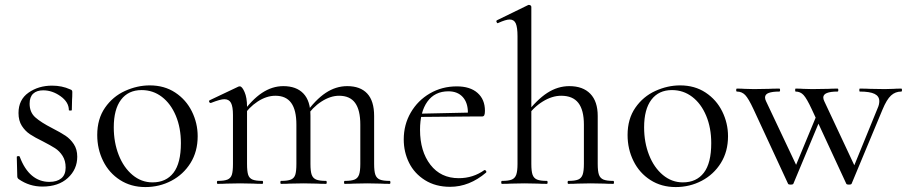

<svg xmlns="http://www.w3.org/2000/svg" viewBox="-20 -745 3677 778"><path d="M191 -226Q226 -208 245.5 -195Q265 -182 279 -161Q293 -140 293 -110Q293 -59 255 -24Q217 11 152 11Q99 11 56 -19Q50 -23 50 -31L48 -109Q48 -112 53.5 -112.5Q59 -113 60 -110Q79 -59 109.5 -33.5Q140 -8 180 -8Q211 -8 228.5 -22.5Q246 -37 246 -66Q246 -94 233.5 -113.5Q221 -133 203 -144.5Q185 -156 154 -172Q121 -188 101.5 -201Q82 -214 68.5 -235Q55 -256 55 -287Q55 -341 95.5 -369.5Q136 -398 191 -398Q231 -398 264 -383Q270 -381 271.5 -378.5Q273 -376 273 -372Q273 -352 272 -341L271 -299Q271 -297 265 -297Q259 -297 259 -299Q259 -331 225.5 -355Q192 -379 155 -379Q129 -379 114.5 -365.5Q100 -352 100 -325Q100 -290 123 -269.5Q146 -249 191 -226Z M374 -198Q374 -263 405.5 -308.5Q437 -354 486.5 -376.5Q536 -399 587 -399Q646 -399 690 -370Q734 -341 757.5 -293.5Q781 -246 781 -193Q781 -131 752 -84.5Q723 -38 674.5 -12.5Q626 13 569 13Q511 13 466.5 -15.5Q422 -44 398 -92.5Q374 -141 374 -198ZM713 -165Q713 -227 692.5 -276Q672 -325 636 -352.5Q600 -380 554 -380Q500 -380 470.5 -341Q441 -302 441 -229Q441 -168 461 -117Q481 -66 517 -36Q553 -6 598 -6Q653 -6 683 -45Q713 -84 713 -165Z M1377 -12Q1404 -12 1417 -17.5Q1430 -23 1435 -37.5Q1440 -52 1440 -81V-240Q1440 -299 1419 -328Q1398 -357 1354 -357Q1319 -357 1282.5 -333.5Q1246 -310 1220 -270L1216 -282Q1258 -341 1299.5 -368.5Q1341 -396 1387 -396Q1440 -396 1468 -366Q1496 -336 1496 -275V-81Q1496 -51 1501 -37Q1506 -23 1519 -17.5Q1532 -12 1559 -12Q1562 -12 1562 -6Q1562 0 1559 0Q1536 0 1522 -1L1468 -2L1414 -1Q1400 0 1377 0Q1374 0 1374 -6Q1374 -12 1377 -12ZM1119 -12Q1146 -12 1159 -17.5Q1172 -23 1176.5 -37Q1181 -51 1181 -81V-240Q1181 -299 1160 -328Q1139 -357 1096 -357Q1060 -357 1024 -333.5Q988 -310 962 -270L958 -282Q1000 -341 1041.5 -368.5Q1083 -396 1128 -396Q1181 -396 1209.5 -366Q1238 -336 1238 -277V-81Q1238 -51 1243 -37Q1248 -23 1261 -17.5Q1274 -12 1301 -12Q1304 -12 1304 -6Q1304 0 1301 0Q1278 0 1264 -1L1210 -2L1155 -1Q1142 0 1119 0Q1116 0 1116 -6Q1116 -12 1119 -12ZM862 -12Q889 -12 902 -17.5Q915 -23 919.5 -37Q924 -51 924 -81V-279Q924 -313 916 -328Q908 -343 889 -343Q873 -343 835 -328H833Q829 -328 827.5 -332.5Q826 -337 830 -339L946 -394Q948 -395 952 -395Q961 -395 971 -372Q981 -349 981 -313V-81Q981 -51 985.5 -37Q990 -23 1003 -17.5Q1016 -12 1043 -12Q1046 -12 1046 -6Q1046 0 1043 0Q1020 0 1007 -1L953 -2L898 -1Q885 0 862 0Q859 0 859 -6Q859 -12 862 -12Z M1616 -180Q1616 -240 1644.5 -289Q1673 -338 1722 -366.5Q1771 -395 1831 -395Q1885 -395 1915 -368.5Q1945 -342 1945 -296Q1945 -284 1942.5 -278.5Q1940 -273 1933 -273H1875L1876 -288Q1876 -329 1855 -352Q1834 -375 1797 -375Q1742 -375 1712 -333.5Q1682 -292 1682 -219Q1682 -132 1724 -77.5Q1766 -23 1839 -23Q1897 -23 1943 -56H1944Q1947 -56 1949.5 -52.5Q1952 -49 1950 -46Q1882 12 1804 12Q1745 12 1702 -15Q1659 -42 1637.5 -85.5Q1616 -129 1616 -180ZM1663 -284 1891 -289V-273L1664 -271Z M2014 -12Q2041 -12 2054 -17.5Q2067 -23 2072 -37.5Q2077 -52 2077 -81V-598Q2077 -634 2070 -650Q2063 -666 2045 -666Q2030 -666 1999 -652L1997 -651Q1994 -651 1992 -656Q1990 -661 1994 -663L2121 -725H2124Q2128 -725 2130.5 -722.5Q2133 -720 2133 -717V-81Q2133 -51 2138 -37Q2143 -23 2156 -17.5Q2169 -12 2196 -12Q2199 -12 2199 -6Q2199 0 2196 0Q2173 0 2159 -1L2105 -2L2051 -1Q2037 0 2014 0Q2011 0 2011 -6Q2011 -12 2014 -12ZM2283 -12Q2310 -12 2323 -17.5Q2336 -23 2341 -37.5Q2346 -52 2346 -81V-240Q2346 -299 2323.5 -328Q2301 -357 2254 -357Q2217 -357 2179 -333.5Q2141 -310 2114 -270L2110 -282Q2155 -341 2197.5 -368.5Q2240 -396 2287 -396Q2342 -396 2372 -365Q2402 -334 2402 -275V-81Q2402 -51 2407 -37Q2412 -23 2425 -17.5Q2438 -12 2465 -12Q2468 -12 2468 -6Q2468 0 2465 0Q2442 0 2428 -1L2374 -2L2320 -1Q2306 0 2283 0Q2280 0 2280 -6Q2280 -12 2283 -12Z M2523 -198Q2523 -263 2554.5 -308.5Q2586 -354 2635.5 -376.5Q2685 -399 2736 -399Q2795 -399 2839 -370Q2883 -341 2906.5 -293.5Q2930 -246 2930 -193Q2930 -131 2901 -84.5Q2872 -38 2823.5 -12.5Q2775 13 2718 13Q2660 13 2615.5 -15.5Q2571 -44 2547 -92.5Q2523 -141 2523 -198ZM2862 -165Q2862 -227 2841.5 -276Q2821 -325 2785 -352.5Q2749 -380 2703 -380Q2649 -380 2619.5 -341Q2590 -302 2590 -229Q2590 -168 2610 -117Q2630 -66 2666 -36Q2702 -6 2747 -6Q2802 -6 2832 -45Q2862 -84 2862 -165Z M3204 -374Q3202 -374 3202 -380Q3202 -386 3204 -386Q3224 -386 3234 -385L3271 -384L3336 -385Q3350 -386 3374 -386Q3377 -386 3377 -380Q3377 -374 3374 -374Q3316 -374 3316 -350Q3316 -343 3320 -335L3448 -62L3420 -22L3536 -306Q3543 -321 3543 -335Q3543 -355 3524 -364.5Q3505 -374 3464 -374Q3462 -374 3462 -380Q3462 -386 3464 -386Q3491 -386 3505 -385L3565 -384L3601 -385Q3611 -386 3632 -386Q3635 -386 3635 -380Q3635 -374 3632 -374Q3608 -374 3590.5 -358Q3573 -342 3556 -301L3431 -1Q3430 3 3420 3Q3410 3 3409 -1L3269 -303Q3249 -346 3236 -360Q3223 -374 3204 -374ZM2966 -374Q2963 -374 2963 -380Q2963 -386 2966 -386Q2986 -386 2997 -385L3035 -384L3095 -385Q3110 -386 3138 -386Q3141 -386 3141 -380Q3141 -374 3138 -374Q3110 -374 3095 -368.5Q3080 -363 3080 -350Q3080 -343 3084 -335L3213 -62L3183 -22L3292 -285L3309 -274L3195 -1Q3194 3 3184 3Q3174 3 3173 -1L3033 -303Q3013 -346 2999.5 -360Q2986 -374 2966 -374Z"/></svg>

Font: Cormorant
Style: Regular
Weight: 400
Designer: Christian Thalmann (Catharsis Fonts)
Foundry: Catharsis Fonts
Version: Version 4.000